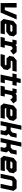

<svg xmlns="http://www.w3.org/2000/svg" viewBox="2843 -3583 740 6466"><g transform="rotate(90 3213.0 -350.0)"><path d="M84 0 80 -540H234.5L229.5 -142H318L480.5 -540H635L403 0ZM159.5 -71H359L531 -470L359 -71H159.5L157 -470Z M1126 -540 1207 -437 1176.5 -294.5 1052 -191.5H780L775.5 -172L799.5 -141.5H1137L1107 0H700.5L619.5 -103L690.5 -437L815.5 -540ZM1074.5 -471 1125.5 -408 1105.5 -315 1041.5 -262H723L753 -403L836 -471ZM1074.5 -471H836L753 -403L696 -137L747.5 -73H1060H747.5L696 -137L723 -262H1041.5L1105.5 -315L1125.5 -408ZM1027 -398.5H854.5L817.5 -368L809 -328H1022L1047.5 -349L1051.5 -368Z M1224 0.5 1254.5 -141H1351.5L1405 -391.5L1399 -399H1310.5L1340.5 -540H1467L1492.5 -500L1539.5 -540H1733.5L1819.5 -430.5L1688 -324.5L1635 -398.5H1578.5L1541.5 -368L1493 -140.5H1590L1560 0.5ZM1303.5 -71H1511H1406.5L1478.5 -408L1554 -470H1688.5L1723 -420L1688.5 -470H1554L1478.5 -408L1433.5 -470H1388.5H1433.5L1479 -408L1407 -71H1303.5Z M1803 0 1833 -141.5H2148L2185 -172L2184.5 -169.5L2161.5 -199.5H1943.5L1862.5 -302.5L1891 -437L2016 -540H2394.5L2364.5 -398.5H2054.5L2017.5 -368L2018 -371L2042 -340.5H2259L2340 -237.5L2311.5 -103L2186.5 0ZM1895.5 -72.5H2172.5L2247.5 -134.5L2264.5 -213L2215 -272.5H1984L1939.5 -329.5L1956.5 -408L2031 -469.5H2302.5H2031L1956.5 -408L1939.5 -329.5L1984 -272.5H2215L2264.5 -213L2247.5 -134.5L2172.5 -72.5H1895.5Z M2491.5 0 2576.5 -399H2452L2482 -540H2606.5L2635.5 -677H2777L2748 -540H2872L2842 -399H2718L2663 -141.5H2783.5L2753.5 0ZM2577.5 -71.5H2706.5V-71H2577.5L2662.5 -471H2794V-470.5H2662.5L2693 -614.5L2662.5 -471H2530.5L2531 -471.5H2663Z M2867 0.5 2897.5 -141H2994.5L3048 -391.5L3042 -399H2953.5L2983.5 -540H3110L3135.5 -500L3182.5 -540H3376.5L3462.5 -430.5L3331 -324.5L3278 -398.5H3221.5L3184.5 -368L3136 -140.5H3233L3203 0.5ZM2946.5 -71H3154H3049.5L3121.5 -408L3197 -470H3331.5L3366 -420L3331.5 -470H3197L3121.5 -408L3076.5 -470H3031.5H3076.5L3122 -408L3050 -71H2946.5Z M3969.5 -540 4050.5 -437 4020 -294.5 3895.5 -191.5H3623.5L3619 -172L3643 -141.5H3980.5L3950.5 0H3544L3463 -103L3534 -437L3659 -540ZM3918 -471 3969 -408 3949 -315 3885 -262H3566.5L3596.5 -403L3679.5 -471ZM3918 -471H3679.5L3596.5 -403L3539.5 -137L3591 -73H3903.5H3591L3539.5 -137L3566.5 -262H3885L3949 -315L3969 -408ZM3870.5 -398.5H3698L3661 -368L3652.5 -328H3865.5L3891 -349L3895 -368Z M4058 0 4207 -700H4348.5L4271.5 -339H4373.5L4446 -398.5L4476 -540H4617.5L4574.5 -339L4489.5 -269L4544.5 -197.5L4502.5 0H4361L4390.5 -138.5L4343.5 -197.5H4241.5L4199.5 0ZM4144.5 -71H4144L4186.5 -269.5H4394.5L4467 -172L4445.5 -71H4445L4466.5 -172L4394.5 -269.5L4508 -363L4530.5 -470H4531L4508.5 -363L4394.5 -269.5H4186.5L4263 -629.5H4263.5Z M4627.5 0 4776.5 -700H4918L4841 -339H4943L5015.5 -398.5L5045.5 -540H5187L5144 -339L5059 -269L5114 -197.5L5072 0H4930.5L4960 -138.5L4913 -197.5H4811L4769 0ZM4714 -71H4713.5L4756 -269.5H4964L5036.5 -172L5015 -71H5014.5L5036 -172L4964 -269.5L5077.5 -363L5100 -470H5100.5L5078 -363L4964 -269.5H4756L4832.5 -629.5H4833Z M5735 -540 5816 -437 5785.5 -294.5 5661 -191.5H5389L5384.5 -172L5408.5 -141.5H5746L5716 0H5309.5L5228.5 -103L5299.5 -437L5424.5 -540ZM5683.5 -471 5734.5 -408 5714.5 -315 5650.5 -262H5332L5362 -403L5445 -471ZM5683.5 -471H5445L5362 -403L5305 -137L5356.5 -73H5669H5356.5L5305 -137L5332 -262H5650.5L5714.5 -315L5734.5 -408ZM5636 -398.5H5463.5L5426.5 -368L5418 -328H5631L5656.5 -349L5660.5 -368Z M5833 0 5926 -437 6051 -540H6325L6406 -437L6313 0H6172L6250.5 -368L6226.5 -398.5H6089.5L6052.5 -368L5974 0ZM5919.5 -71H5919L5988.5 -396L6078 -470H6271.5L6329 -397L6259.5 -71H6259L6328.5 -397L6271.5 -470H6078L5989 -396Z"/></g></svg>

Font: Tourney Black
Style: Italic
Weight: 900
Italic angle: -12°
Version: Version 1.015